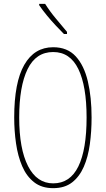

<svg xmlns="http://www.w3.org/2000/svg" viewBox="-20 -970 551 1000"><path d="M457 -358Q457 -286 448 -219.5Q439 -153 416.5 -101.5Q394 -50 355.5 -20Q317 10 257 10Q197 10 157.5 -21Q118 -52 95.5 -104.5Q73 -157 63.5 -223Q54 -289 54 -358Q54 -541 106.5 -632.5Q159 -724 257 -724Q331 -724 374.5 -676.5Q418 -629 437.5 -546.5Q457 -464 457 -358ZM80 -358Q80 -195 126 -105Q172 -15 257 -15Q345 -15 388 -103Q431 -191 431 -358Q431 -522 388 -610.5Q345 -699 257 -699Q167 -699 123.5 -609.5Q80 -520 80 -358ZM215 -950Q241 -909 270.5 -874Q300 -839 329 -804V-793H313Q294 -812 270 -837.5Q246 -863 223.5 -890.5Q201 -918 184 -943V-950Z"/></svg>

Font: Noto Sans Thai ExtCond Thin
Style: Regular
Weight: 100
Width: 2
Designer: Monotype Design Team
Foundry: Monotype Imaging Inc.
Version: Version 2.002; ttfautohint (v1.8.4.7-5d5b)